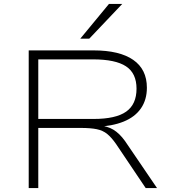

<svg xmlns="http://www.w3.org/2000/svg" viewBox="-20 -963 872 983"><path d="M127 0V-705H459Q592 -705 662 -656.5Q732 -608 732 -514Q732 -452 701.5 -408Q671 -364 613 -340.5Q555 -317 470 -313L480 -321L487 -320Q529 -318 560.5 -299Q592 -280 620 -241L784 0H726L574 -226Q551 -259 529 -277Q507 -295 475.5 -301.5Q444 -308 394 -308H176V0ZM176 -354H459Q573 -354 626 -391.5Q679 -429 679 -509Q679 -588 625 -623.5Q571 -659 456 -659H176ZM391 -765 538 -943H606L437 -765Z"/></svg>

Font: Nunito Sans 10pt Expanded ExtraLight
Style: Regular
Weight: 250
Width: 7
Designer: Vernon Adams
Foundry: Vernon Adams
Version: Version 3.101;gftools[0.9.27]